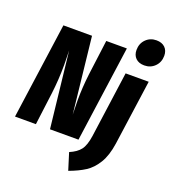

<svg xmlns="http://www.w3.org/2000/svg" viewBox="-179 -949 1170 1305"><g transform="rotate(20 406.0 -296.5)"><path d="M459 0H253L192 -548Q194 -480 194 -444Q194 -339 181 -234L151 0H0L97 -695H304L364 -146Q362 -220 362 -249Q362 -341 374 -441L407 -695H556ZM428 101Q480 79 505 46.5Q530 14 540 -56L606 -533H773L707 -62Q694 28 660 83.5Q626 139 580 168.5Q534 198 466 223ZM621 -708Q621 -755 651.5 -785.5Q682 -816 727 -816Q767 -816 789.5 -794Q812 -772 812 -735Q812 -688 781.5 -657.5Q751 -627 706 -627Q666 -627 643.5 -649Q621 -671 621 -708Z"/></g></svg>

Font: Fira Sans Extra Condensed ExtraBold
Style: Italic
Weight: 800
Width: 3
Italic angle: -8°
Designer: Carrois Corporate & Edenspiekermann AG
Foundry: Carrois Corporate GbR & Edenspiekermann AG
Version: Version 4.203